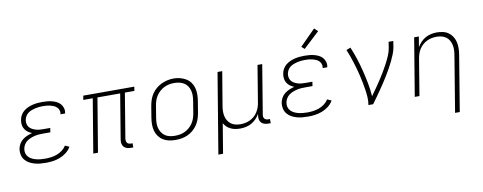

<svg xmlns="http://www.w3.org/2000/svg" viewBox="-75 -1145 4351 1731"><g transform="rotate(-10 2100.0 -280.0)"><path d="M262 8Q235 8 208 5.5Q181 3 156 -4.5Q131 -12 109 -24.5Q87 -37 71.5 -56.5Q56 -76 50 -102Q44 -128 48 -155Q52 -178 64 -200Q76 -222 96 -237.5Q116 -253 139 -262.5Q162 -272 185 -278Q166 -285 149 -297Q132 -309 120.5 -327Q109 -345 106 -366.5Q103 -388 107 -410Q110 -432 121.5 -453Q133 -474 151 -489Q169 -504 190.5 -513.5Q212 -523 234.5 -528.5Q257 -534 279 -536Q301 -538 323 -538Q346 -538 368.5 -536Q391 -534 412 -528.5Q433 -523 452.5 -513.5Q472 -504 486 -488.5Q500 -473 507 -451.5Q514 -430 510 -408Q510 -406 509.5 -404Q509 -402 509 -400H466Q467 -402 467 -403Q467 -404 468 -406Q470 -423 464.5 -438.5Q459 -454 447.5 -465Q436 -476 421 -482.5Q406 -489 390 -493Q374 -497 357 -498.5Q340 -500 323 -500Q306 -500 288.5 -498.5Q271 -497 253.5 -493Q236 -489 218.5 -482.5Q201 -476 186 -465Q171 -454 161.5 -437.5Q152 -421 149 -404Q146 -386 149.5 -368.5Q153 -351 163.5 -338Q174 -325 189.5 -316.5Q205 -308 221.5 -303Q238 -298 256 -296.5Q274 -295 293 -295H354L348 -256H286Q267 -256 247.5 -255Q228 -254 208 -249.5Q188 -245 168.5 -237.5Q149 -230 132.5 -218Q116 -206 105 -187.5Q94 -169 91 -150Q87 -129 92.5 -109Q98 -89 111.5 -75Q125 -61 142.5 -52.5Q160 -44 179.5 -39Q199 -34 220 -32Q241 -30 262 -30Q288 -30 315 -33.5Q342 -37 368.5 -46.5Q395 -56 418.5 -73.5Q442 -91 457 -115L495 -98Q478 -68 450 -46.5Q422 -25 390.5 -13Q359 -1 326.5 3.5Q294 8 262 8Z M1040 8Q1022 8 1004.5 3Q987 -2 975.5 -14.5Q964 -27 961 -45Q958 -63 961 -81L1029 -492H821L739 0H696L778 -492H691L698 -530H1165L1159 -492H1072L1004 -81Q1003 -71 1004.5 -61Q1006 -51 1012 -43.5Q1018 -36 1027.5 -33Q1037 -30 1047 -30H1061V8Z M1448 8Q1418 8 1389 2Q1360 -4 1336 -19Q1312 -34 1295 -57Q1278 -80 1270.5 -107.5Q1263 -135 1263 -165.5Q1263 -196 1268 -226L1286 -336Q1291 -363 1300.5 -390.5Q1310 -418 1326.5 -442Q1343 -466 1366.5 -485.5Q1390 -505 1416.5 -517Q1443 -529 1470.5 -535Q1498 -541 1527 -541Q1556 -541 1585 -533.5Q1614 -526 1638.5 -511.5Q1663 -497 1680 -474Q1697 -451 1704.5 -423Q1712 -395 1712 -365Q1712 -335 1707 -304L1689 -194Q1684 -167 1674.5 -139.5Q1665 -112 1648.5 -88Q1632 -64 1609 -44.5Q1586 -25 1559 -13Q1532 -1 1504 3.5Q1476 8 1448 8ZM1449 -30Q1449 -30 1449 -30Q1449 -30 1449 -30Q1473 -30 1496 -34Q1519 -38 1541 -48.5Q1563 -59 1582 -75.5Q1601 -92 1614.5 -112.5Q1628 -133 1635.5 -155.5Q1643 -178 1647 -201L1665 -311Q1669 -335 1669.5 -359Q1670 -383 1664 -405.5Q1658 -428 1645.5 -447Q1633 -466 1613.5 -478Q1594 -490 1571 -495Q1548 -500 1523 -500Q1500 -500 1477.5 -495.5Q1455 -491 1433 -480.5Q1411 -470 1392.5 -453.5Q1374 -437 1360.5 -417Q1347 -397 1339.5 -374.5Q1332 -352 1328 -329L1310 -219Q1306 -195 1305.5 -171Q1305 -147 1311 -125Q1317 -103 1329.5 -84Q1342 -65 1360.5 -52.5Q1379 -40 1402 -35Q1425 -30 1449 -30Z M1805 205 1927 -530H1970L1918 -219Q1914 -196 1913.5 -172.5Q1913 -149 1918 -127Q1923 -105 1934.5 -86Q1946 -67 1963.5 -54Q1981 -41 2003.5 -35.5Q2026 -30 2049 -30Q2072 -30 2094.5 -34.5Q2117 -39 2138 -49Q2159 -59 2177 -75Q2195 -91 2207.5 -111Q2220 -131 2227.5 -153Q2235 -175 2238 -197L2293 -530H2336L2262 -81Q2260 -71 2261.5 -61Q2263 -51 2269 -43.5Q2275 -36 2284.5 -33Q2294 -30 2304 -30H2319V8H2298Q2280 8 2262.5 3Q2245 -2 2233.5 -14.5Q2222 -27 2219 -45Q2216 -63 2219 -81L2221 -95Q2208 -71 2188 -50.5Q2168 -30 2144 -16.5Q2120 -3 2093 2.5Q2066 8 2040 8Q2018 8 1995.5 4Q1973 0 1953.5 -9.5Q1934 -19 1918.5 -33.5Q1903 -48 1893 -67L1848 205Z M2662 8Q2635 8 2608 5.5Q2581 3 2556 -4.5Q2531 -12 2509 -24.5Q2487 -37 2471.5 -56.5Q2456 -76 2450 -102Q2444 -128 2448 -155Q2452 -178 2464 -200Q2476 -222 2496 -237.5Q2516 -253 2539 -262.5Q2562 -272 2585 -278Q2566 -285 2549 -297Q2532 -309 2520.5 -327Q2509 -345 2506 -366.5Q2503 -388 2507 -410Q2510 -432 2521.5 -453Q2533 -474 2551 -489Q2569 -504 2590.5 -513.5Q2612 -523 2634.5 -528.5Q2657 -534 2679 -536Q2701 -538 2723 -538Q2746 -538 2768.5 -536Q2791 -534 2812 -528.5Q2833 -523 2852.5 -513.5Q2872 -504 2886 -488.5Q2900 -473 2907 -451.5Q2914 -430 2910 -408Q2910 -406 2909.5 -404Q2909 -402 2909 -400H2866Q2867 -402 2867 -403Q2867 -404 2868 -406Q2870 -423 2864.5 -438.5Q2859 -454 2847.5 -465Q2836 -476 2821 -482.5Q2806 -489 2790 -493Q2774 -497 2757 -498.5Q2740 -500 2723 -500Q2706 -500 2688.5 -498.5Q2671 -497 2653.5 -493Q2636 -489 2618.5 -482.5Q2601 -476 2586 -465Q2571 -454 2561.5 -437.5Q2552 -421 2549 -404Q2546 -386 2549.5 -368.5Q2553 -351 2563.5 -338Q2574 -325 2589.5 -316.5Q2605 -308 2621.5 -303Q2638 -298 2656 -296.5Q2674 -295 2693 -295H2754L2748 -256H2686Q2667 -256 2647.5 -255Q2628 -254 2608 -249.5Q2588 -245 2568.5 -237.5Q2549 -230 2532.5 -218Q2516 -206 2505 -187.5Q2494 -169 2491 -150Q2487 -129 2492.5 -109Q2498 -89 2511.5 -75Q2525 -61 2542.5 -52.5Q2560 -44 2579.5 -39Q2599 -34 2620 -32Q2641 -30 2662 -30Q2688 -30 2715 -33.5Q2742 -37 2768.5 -46.5Q2795 -56 2818.5 -73.5Q2842 -91 2857 -115L2895 -98Q2878 -68 2850 -46.5Q2822 -25 2790.5 -13Q2759 -1 2726.5 3.5Q2694 8 2662 8ZM2737 -598 2710 -622 2852 -765 2884 -735Z M3215 0Q3221 -34 3219 -69Q3217 -104 3212 -137.5Q3207 -171 3200.5 -204Q3194 -237 3186.5 -269.5Q3179 -302 3170 -334.5Q3161 -367 3151 -398.5Q3141 -430 3130 -461.5Q3119 -493 3106 -523L3145 -538Q3168 -484 3186.5 -427Q3205 -370 3219.5 -311.5Q3234 -253 3245.5 -193.5Q3257 -134 3261 -73Q3284 -104 3306.5 -136.5Q3329 -169 3350.5 -201.5Q3372 -234 3392 -267.5Q3412 -301 3430 -335Q3448 -369 3463.5 -404.5Q3479 -440 3485 -477L3493 -530H3536L3528 -477Q3522 -444 3509.5 -412.5Q3497 -381 3482 -350Q3467 -319 3450 -289Q3433 -259 3415 -229.5Q3397 -200 3378 -171Q3359 -142 3339 -113.5Q3319 -85 3299 -56.5Q3279 -28 3258 0Z M3972 205 4057 -311Q4061 -334 4061.5 -357.5Q4062 -381 4057 -403Q4052 -425 4041 -444Q4030 -463 4012 -476Q3994 -489 3971.5 -494.5Q3949 -500 3926 -500Q3903 -500 3881 -495.5Q3859 -491 3838 -481Q3817 -471 3799 -455Q3781 -439 3768 -419Q3755 -399 3748 -377Q3741 -355 3737 -333L3682 0H3639L3727 -530H3770L3754 -435Q3768 -459 3787.5 -479.5Q3807 -500 3831.5 -513.5Q3856 -527 3882.5 -532.5Q3909 -538 3935 -538Q3964 -538 3992 -531.5Q4020 -525 4042 -509Q4064 -493 4078.5 -469.5Q4093 -446 4099 -419Q4105 -392 4104.5 -362.5Q4104 -333 4099 -304L4015 205Z"/></g></svg>

Font: Iosevka Curly XLtEx
Style: Italic
Weight: 200
Width: 7
Italic angle: -9°
Monospace: yes
Designer: Belleve Invis
Foundry: Belleve Invis
Version: Version 11.1.0; ttfautohint (v1.8.3)